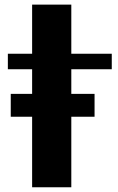

<svg xmlns="http://www.w3.org/2000/svg" viewBox="-20 -791 500 811"><path d="M281.2 0H115.7V-297.9H25.4V-394.5H115.7V-498.5H13.2V-564H115.7V-771.5H281.2V-564H452.1V-498.5H281.2V-394.5H379.4V-297.9H281.2Z"/></svg>

Font: Aclonica
Style: Regular
Weight: 400
Version: Version 1.001